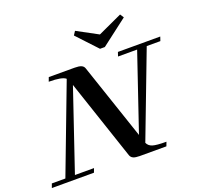

<svg xmlns="http://www.w3.org/2000/svg" viewBox="-181 -1045 1262 1209"><g transform="rotate(-20 450.0 -440.0)"><path d="M550.8 -720.2 424.8 -855 441.4 -880.4 581.1 -805.2 743.2 -879.9 759.3 -855 583 -720.2ZM-34.2 0 -24.4 -27.3H66.4L289.1 -614.3Q265.6 -635.7 176.3 -635.7L186.5 -663.1H360.4Q389.2 -663.1 404.3 -656.5Q419.4 -649.9 424.3 -634.3L595.7 -126.5L768.6 -635.7H640.6L649.9 -663.1H933.6L924.3 -635.7H833L616.2 -66.4Q626 -43.9 651.6 -35.6Q677.2 -27.3 743.7 -27.3L733.4 0H554.2Q526.9 0 512.2 -6.6Q497.6 -13.2 492.2 -28.8L312.5 -564.5L130.4 -27.3H258.3L248 0Z"/></g></svg>

Font: Elstob SemiBold
Style: Italic
Weight: 600
Italic angle: -20°
Designer: Peter S. Baker
Version: Version 1.015